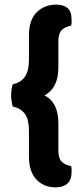

<svg xmlns="http://www.w3.org/2000/svg" viewBox="-20 -744 357 829"><path d="M172 -332Q201 -318 216.5 -288Q232 -258 232 -212V-94Q232 -60 247 -45.5Q262 -31 287 -27Q289 -20 289 -13.5Q289 -7 289 -1Q289 33 270.5 49Q252 65 220 65Q170 65 137.5 31.5Q105 -2 105 -69V-180Q105 -227 88 -251.5Q71 -276 35 -284Q32 -294 30 -307Q28 -320 28 -332Q28 -345 30 -357.5Q32 -370 35 -380Q71 -388 88 -413.5Q105 -439 105 -485V-591Q105 -658 138.5 -691Q172 -724 222 -724Q254 -724 271.5 -709.5Q289 -695 289 -659Q289 -653 289 -647Q289 -641 287 -633Q262 -629 247 -614.5Q232 -600 232 -566V-452Q232 -407 216.5 -377Q201 -347 172 -332Z"/></svg>

Font: BalooTamma2Bold
Style: Bold
Weight: 700
Designer: Divya Kowshik, Shuchita Grover and Ek Type
Foundry: Ek Type
Version: Version 1.700